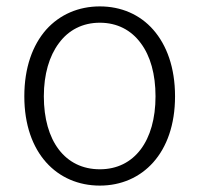

<svg xmlns="http://www.w3.org/2000/svg" viewBox="-20 -567 623 600"><path d="M459 -474C417 -522 358 -547 292 -547C226 -547 167 -522 124 -474C82 -426 56 -356 56 -266C56 -88 159 13 292 13C424 13 527 -88 527 -266C527 -356 501 -426 459 -474ZM420 -432C450 -392 466 -335 466 -266C466 -127 400 -38 292 -38C183 -38 117 -127 117 -266C117 -335 134 -392 164 -432C194 -473 238 -496 292 -496C346 -496 390 -473 420 -432Z"/></svg>

Font: GenSenRounded2 TW L
Style: Regular
Weight: 300
Version: Version 2.100;PS 2.1;hotconv 16.6.51;makeotf.lib2.5.65220 DE